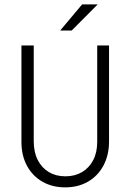

<svg xmlns="http://www.w3.org/2000/svg" viewBox="-20 -828 582 857"><path d="M270.8 8.3Q213.9 8.3 169.8 -16.7Q125.7 -41.7 100.7 -87.5Q75.7 -133.3 75.7 -195.1V-625H130.6V-197.9Q130.6 -148.6 148.6 -113.5Q166.7 -78.5 198.3 -59.7Q229.9 -41 272.2 -41Q313.9 -41 345.8 -59.7Q377.8 -78.5 395.8 -112.8Q413.9 -147.2 413.9 -195.1V-625H466.7V-197.9Q466.7 -135.4 441.7 -88.9Q416.7 -42.4 372.6 -17Q328.5 8.3 270.8 8.3ZM248.6 -691.7 346.5 -808.3H416L300 -691.7Z"/></svg>

Font: Afacad Flux Light
Style: Regular
Weight: 300
Designer: Kristian Moeller
Foundry: Dicotype
Version: Version 1.100